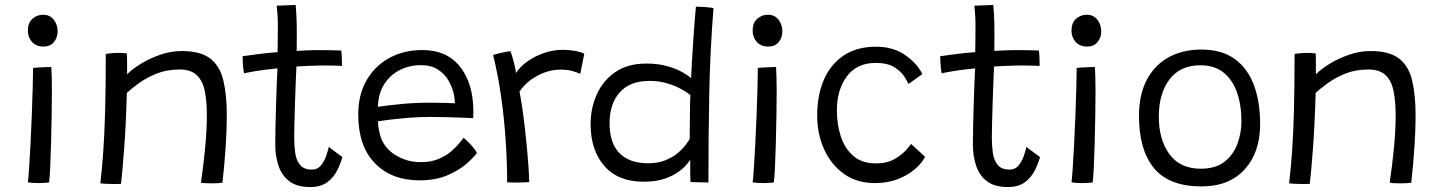

<svg xmlns="http://www.w3.org/2000/svg" viewBox="-20 -736 5820 775"><path d="M156 -548Q126 -548 109.2 -566.8Q92.5 -585.5 92.5 -612.5Q92.5 -643.5 110.8 -660Q129 -676.5 154.5 -676.5Q181 -676.5 196.8 -656.8Q212.5 -637 212.5 -609Q212.5 -584 197.5 -566Q182.5 -548 156 -548ZM178 0.5Q171 1.5 159 2.2Q147 3 135 3Q112.5 3 92.5 0Q94.5 -13 97.2 -54.2Q100 -95.5 103 -151.8Q106 -208 108.2 -268Q110.5 -328 112 -379.8Q113.5 -431.5 113.5 -462Q119 -462.5 133.8 -463.5Q148.5 -464.5 164 -465Q179.5 -465.5 187 -465.5Q188 -452.5 188.8 -427Q189.5 -401.5 189.5 -369.5Q189.5 -322.5 188.5 -266Q187.5 -209.5 186 -154.8Q184.5 -100 182.5 -58.2Q180.5 -16.5 178 0.5Z M468.5 6Q460.5 6.5 450 6.8Q439.5 7 429 6.5Q418.5 6.5 405.5 5.8Q392.5 5 385 4Q391.5 -52 396.5 -119.8Q401.5 -187.5 404.2 -283.2Q407 -379 407 -518.5Q416.5 -520 430 -521.2Q443.5 -522.5 458.5 -522.5Q467 -522.5 476.2 -522Q485.5 -521.5 492 -520.5Q493 -512 493 -484.2Q493 -456.5 493 -436Q513.5 -457 549 -478.8Q584.5 -500.5 627.2 -515.2Q670 -530 713 -530Q789 -530 828.2 -500Q867.5 -470 881.5 -411.5Q895.5 -353 895.5 -267.5Q895.5 -214.5 891 -145Q886.5 -75.5 878 1.5Q864.5 4 835 4Q822.5 4 810.8 3.5Q799 3 791 1.5Q801.5 -69.5 808.2 -140.5Q815 -211.5 815 -270.5Q815 -326 806.8 -367.8Q798.5 -409.5 774.5 -432.5Q750.5 -455.5 704 -455.5Q653 -455.5 611.8 -438.8Q570.5 -422 540.2 -399.8Q510 -377.5 492 -361Q488.5 -232 481 -134.2Q473.5 -36.5 468.5 6Z M1362 -102Q1355 -76.5 1341 -48.2Q1327 -20 1301 -0.5Q1275 19 1232.5 19Q1177.5 19 1146.8 -5.2Q1116 -29.5 1103.5 -69Q1091 -108.5 1091 -153.5Q1091 -183.5 1092 -228.5Q1093 -273.5 1094.5 -321Q1096 -368.5 1097.5 -406.5Q1099 -444.5 1100 -460Q1047.5 -455 1010.8 -448.8Q974 -442.5 965 -440Q961.5 -457.5 960.2 -479.8Q959 -502 959 -509Q986.5 -513 1025.2 -518Q1064 -523 1100.5 -525.5Q1101 -548 1101.2 -577.8Q1101.5 -607.5 1101.5 -634.5Q1101.5 -657 1100 -677.8Q1098.5 -698.5 1097 -713L1173.5 -716Q1174.5 -707.5 1176.2 -677.2Q1178 -647 1178 -604Q1178 -589 1177.8 -567.2Q1177.5 -545.5 1177.5 -530.5Q1192 -531.5 1214 -532.5Q1236 -533.5 1249.5 -533.5Q1286 -534 1318.8 -533.2Q1351.5 -532.5 1357.5 -532Q1359 -521.5 1359.8 -501.5Q1360.5 -481.5 1360.5 -470Q1355 -470.5 1325.5 -471.2Q1296 -472 1266.5 -471.5Q1245.5 -471 1220.2 -470Q1195 -469 1176.5 -467.5Q1175.5 -450 1174 -412Q1172.5 -374 1171 -328.5Q1169.5 -283 1168.5 -242.5Q1167.5 -202 1167.5 -180Q1167.5 -149 1171.5 -119.5Q1175.5 -90 1190.8 -70.8Q1206 -51.5 1239.5 -51.5Q1262 -51.5 1275.8 -68.5Q1289.5 -85.5 1296.8 -107.2Q1304 -129 1307.5 -143.5Q1312 -139 1324 -130Q1336 -121 1347.5 -112.8Q1359 -104.5 1362 -102Z M1905 -118.5Q1892.5 -101 1863 -75Q1833.5 -49 1786 -28.5Q1738.5 -8 1673 -8Q1560.5 -8 1493.2 -77.2Q1426 -146.5 1426 -273.5Q1426 -353.5 1459.5 -411.8Q1493 -470 1551.5 -502Q1610 -534 1684.5 -534Q1778 -534 1830 -475Q1882 -416 1889.5 -318.5Q1892 -288 1890 -259Q1882 -259.5 1852 -260.8Q1822 -262 1785 -263Q1748 -264 1718.5 -264Q1665.5 -264 1608.5 -258.8Q1551.5 -253.5 1506 -246.5Q1506 -232 1508.2 -218.2Q1510.5 -204.5 1514 -192Q1527.5 -141 1574.5 -111.2Q1621.5 -81.5 1678.5 -81.5Q1720 -81.5 1750.5 -94.5Q1781 -107.5 1801.8 -125.5Q1822.5 -143.5 1834.5 -159Q1846.5 -174.5 1851.5 -180Q1855.5 -176.5 1866.8 -165.8Q1878 -155 1889.2 -142Q1900.5 -129 1905 -118.5ZM1505.5 -305Q1546 -311 1600 -316.2Q1654 -321.5 1722.5 -321.5Q1758 -321.5 1782 -320.5Q1806 -319.5 1816 -319Q1816 -337.5 1811.5 -358Q1805.5 -384.5 1790.2 -411Q1775 -437.5 1747.8 -455.2Q1720.5 -473 1679.5 -473Q1632.5 -473 1593.5 -453.2Q1554.5 -433.5 1530.8 -396Q1507 -358.5 1505.5 -305Z M2063 -441.5Q2079.5 -467.5 2109.8 -488.8Q2140 -510 2177.5 -522.5Q2215 -535 2252 -535Q2275.5 -535 2299.8 -530.8Q2324 -526.5 2338.5 -519L2322 -438Q2310 -443.5 2290.8 -449.2Q2271.5 -455 2242.5 -455Q2194.5 -455 2148.2 -429.8Q2102 -404.5 2077 -366Q2084.5 -329 2091.5 -276.5Q2098.5 -224 2104 -169.2Q2109.5 -114.5 2112.8 -69.2Q2116 -24 2116 -1Q2099 0.5 2073.2 0.8Q2047.5 1 2027 0Q2027 -80 2021.2 -167.8Q2015.5 -255.5 2003 -344Q1990.5 -432.5 1970.5 -514Q1985 -519 2009 -524Q2033 -529 2040.5 -529.5Q2047 -512 2054 -485Q2061 -458 2063 -441.5Z M2767 -1.5Q2766.5 -10.5 2766.2 -29Q2766 -47.5 2766 -65.5Q2766 -83.5 2766 -91Q2763 -86 2751.2 -71.8Q2739.5 -57.5 2717.2 -41.5Q2695 -25.5 2660.8 -14Q2626.5 -2.5 2578 -2.5Q2475 -2.5 2419.5 -66Q2364 -129.5 2364 -235Q2364 -299.5 2389 -355.2Q2414 -411 2464 -445.2Q2514 -479.5 2589 -479.5Q2636.5 -479.5 2673.2 -469Q2710 -458.5 2734.5 -444.5Q2759 -430.5 2769.5 -420.5Q2770.5 -445.5 2773 -487.5Q2775.5 -529.5 2778.5 -575.2Q2781.5 -621 2784.5 -657.8Q2787.5 -694.5 2789 -709Q2806 -709 2826 -707.5Q2846 -706 2860 -703.5Q2846 -527.5 2842.8 -353Q2839.5 -178.5 2839.5 0.5Q2832.5 0.5 2817.8 0.2Q2803 0 2788.2 -0.5Q2773.5 -1 2767 -1.5ZM2596 -77Q2635.5 -77 2665 -88.8Q2694.5 -100.5 2714.8 -117.5Q2735 -134.5 2747.2 -150.8Q2759.5 -167 2764 -175Q2764 -187.5 2764.2 -212Q2764.5 -236.5 2764.8 -264.8Q2765 -293 2765.5 -317Q2766 -341 2766.5 -352.5Q2754.5 -362.5 2730.5 -376Q2706.5 -389.5 2673.5 -399.5Q2640.5 -409.5 2602 -409.5Q2523 -409.5 2481.8 -363.5Q2440.5 -317.5 2440.5 -238.5Q2440.5 -158 2480.8 -117.5Q2521 -77 2596 -77Z M3081.5 -548Q3051.5 -548 3034.8 -566.8Q3018 -585.5 3018 -612.5Q3018 -643.5 3036.2 -660Q3054.5 -676.5 3080 -676.5Q3106.5 -676.5 3122.2 -656.8Q3138 -637 3138 -609Q3138 -584 3123 -566Q3108 -548 3081.5 -548ZM3103.5 0.5Q3096.5 1.5 3084.5 2.2Q3072.5 3 3060.5 3Q3038 3 3018 0Q3020 -13 3022.8 -54.2Q3025.5 -95.5 3028.5 -151.8Q3031.5 -208 3033.8 -268Q3036 -328 3037.5 -379.8Q3039 -431.5 3039 -462Q3044.5 -462.5 3059.2 -463.5Q3074 -464.5 3089.5 -465Q3105 -465.5 3112.5 -465.5Q3113.5 -452.5 3114.2 -427Q3115 -401.5 3115 -369.5Q3115 -322.5 3114 -266Q3113 -209.5 3111.5 -154.8Q3110 -100 3108 -58.2Q3106 -16.5 3103.5 0.5Z M3714 -103Q3702.5 -79.5 3674.8 -54.8Q3647 -30 3605.5 -13.5Q3564 3 3511 3Q3438 3 3386 -34.5Q3334 -72 3306.2 -134Q3278.5 -196 3278.5 -269.5Q3278.5 -351.5 3305.5 -414Q3332.5 -476.5 3385.5 -512Q3438.5 -547.5 3516.5 -547.5Q3585.5 -547.5 3634 -513.5Q3682.5 -479.5 3703 -437L3647 -397Q3643.5 -405.5 3631 -426Q3618.5 -446.5 3590.8 -464.2Q3563 -482 3514.5 -482Q3439 -482 3398.5 -428Q3358 -374 3358 -289.5Q3358 -233.5 3374 -185Q3390 -136.5 3424.5 -106.5Q3459 -76.5 3515.5 -76.5Q3560.5 -76.5 3590.8 -94Q3621 -111.5 3637.8 -130.8Q3654.5 -150 3657.5 -155Z M4178 -102Q4171 -76.5 4157 -48.2Q4143 -20 4117 -0.5Q4091 19 4048.5 19Q3993.5 19 3962.8 -5.2Q3932 -29.5 3919.5 -69Q3907 -108.5 3907 -153.5Q3907 -183.5 3908 -228.5Q3909 -273.5 3910.5 -321Q3912 -368.5 3913.5 -406.5Q3915 -444.5 3916 -460Q3863.5 -455 3826.8 -448.8Q3790 -442.5 3781 -440Q3777.5 -457.5 3776.2 -479.8Q3775 -502 3775 -509Q3802.5 -513 3841.2 -518Q3880 -523 3916.5 -525.5Q3917 -548 3917.2 -577.8Q3917.5 -607.5 3917.5 -634.5Q3917.5 -657 3916 -677.8Q3914.5 -698.5 3913 -713L3989.5 -716Q3990.5 -707.5 3992.2 -677.2Q3994 -647 3994 -604Q3994 -589 3993.8 -567.2Q3993.5 -545.5 3993.5 -530.5Q4008 -531.5 4030 -532.5Q4052 -533.5 4065.5 -533.5Q4102 -534 4134.8 -533.2Q4167.5 -532.5 4173.5 -532Q4175 -521.5 4175.8 -501.5Q4176.5 -481.5 4176.5 -470Q4171 -470.5 4141.5 -471.2Q4112 -472 4082.5 -471.5Q4061.5 -471 4036.2 -470Q4011 -469 3992.5 -467.5Q3991.5 -450 3990 -412Q3988.5 -374 3987 -328.5Q3985.5 -283 3984.5 -242.5Q3983.5 -202 3983.5 -180Q3983.5 -149 3987.5 -119.5Q3991.5 -90 4006.8 -70.8Q4022 -51.5 4055.5 -51.5Q4078 -51.5 4091.8 -68.5Q4105.5 -85.5 4112.8 -107.2Q4120 -129 4123.5 -143.5Q4128 -139 4140 -130Q4152 -121 4163.5 -112.8Q4175 -104.5 4178 -102Z M4368.5 -548Q4338.5 -548 4321.8 -566.8Q4305 -585.5 4305 -612.5Q4305 -643.5 4323.2 -660Q4341.5 -676.5 4367 -676.5Q4393.5 -676.5 4409.2 -656.8Q4425 -637 4425 -609Q4425 -584 4410 -566Q4395 -548 4368.5 -548ZM4390.5 0.5Q4383.5 1.5 4371.5 2.2Q4359.5 3 4347.5 3Q4325 3 4305 0Q4307 -13 4309.8 -54.2Q4312.5 -95.5 4315.5 -151.8Q4318.5 -208 4320.8 -268Q4323 -328 4324.5 -379.8Q4326 -431.5 4326 -462Q4331.5 -462.5 4346.2 -463.5Q4361 -464.5 4376.5 -465Q4392 -465.5 4399.5 -465.5Q4400.5 -452.5 4401.2 -427Q4402 -401.5 4402 -369.5Q4402 -322.5 4401 -266Q4400 -209.5 4398.5 -154.8Q4397 -100 4395 -58.2Q4393 -16.5 4390.5 0.5Z M4830 16.5Q4699 16.5 4638.2 -57Q4577.5 -130.5 4577.5 -268.5Q4577.5 -354 4609 -413.8Q4640.5 -473.5 4697.2 -504.8Q4754 -536 4829.5 -536Q4911 -536 4963.5 -498.2Q5016 -460.5 5041.2 -392.8Q5066.5 -325 5066.5 -235.5Q5066.5 -120.5 5003.8 -52Q4941 16.5 4830 16.5ZM4826.5 -55Q4887 -55 4923 -83.5Q4959 -112 4975 -156Q4991 -200 4991 -246Q4991 -311.5 4973.2 -362.5Q4955.5 -413.5 4919 -443Q4882.5 -472.5 4825.5 -472.5Q4743 -472.5 4700.2 -415Q4657.5 -357.5 4657.5 -265.5Q4657.5 -172 4700.5 -113.5Q4743.5 -55 4826.5 -55Z M5267 6Q5259 6.5 5248.5 6.8Q5238 7 5227.5 6.5Q5217 6.5 5204 5.8Q5191 5 5183.5 4Q5190 -52 5195 -119.8Q5200 -187.5 5202.8 -283.2Q5205.5 -379 5205.5 -518.5Q5215 -520 5228.5 -521.2Q5242 -522.5 5257 -522.5Q5265.5 -522.5 5274.8 -522Q5284 -521.5 5290.5 -520.5Q5291.5 -512 5291.5 -484.2Q5291.5 -456.5 5291.5 -436Q5312 -457 5347.5 -478.8Q5383 -500.5 5425.8 -515.2Q5468.5 -530 5511.5 -530Q5587.5 -530 5626.8 -500Q5666 -470 5680 -411.5Q5694 -353 5694 -267.5Q5694 -214.5 5689.5 -145Q5685 -75.5 5676.5 1.5Q5663 4 5633.5 4Q5621 4 5609.2 3.5Q5597.5 3 5589.5 1.5Q5600 -69.5 5606.8 -140.5Q5613.5 -211.5 5613.5 -270.5Q5613.5 -326 5605.2 -367.8Q5597 -409.5 5573 -432.5Q5549 -455.5 5502.5 -455.5Q5451.5 -455.5 5410.2 -438.8Q5369 -422 5338.8 -399.8Q5308.5 -377.5 5290.5 -361Q5287 -232 5279.5 -134.2Q5272 -36.5 5267 6Z"/></svg>

Font: Grandstander Light
Style: Regular
Weight: 300
Designer: Tyler Finck
Foundry: Etcetera Type Co
Version: Version 1.200; ttfautohint (v1.8.3)